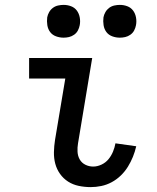

<svg xmlns="http://www.w3.org/2000/svg" viewBox="-20 -757 640 785"><path d="M351 8Q326 8 302 3Q278 -2 258.5 -14.5Q239 -27 225.5 -46Q212 -65 206 -87.5Q200 -110 200.5 -135Q201 -160 205 -185L247 -436H99V-520H357L299 -171Q296 -154 297 -136.5Q298 -119 306 -105Q314 -91 329 -83.5Q344 -76 361 -76Q378 -76 395 -84Q412 -92 423.5 -106Q435 -120 442 -137Q449 -154 452 -171L537 -159Q532 -137 523.5 -116Q515 -95 503 -75.5Q491 -56 474 -39.5Q457 -23 436.5 -12Q416 -1 394 3.5Q372 8 351 8ZM470 -603Q454 -603 439 -608.5Q424 -614 415 -626Q406 -638 403.5 -654Q401 -670 403 -686Q405 -697 411 -707.5Q417 -718 426.5 -725Q436 -732 447.5 -734.5Q459 -737 470 -737Q486 -737 500.5 -731.5Q515 -726 524 -714Q533 -702 536 -686Q539 -670 536 -654Q534 -643 528.5 -632.5Q523 -622 513 -615Q503 -608 492 -605.5Q481 -603 470 -603ZM240 -603Q224 -603 209 -608.5Q194 -614 185 -626Q176 -638 173.5 -654Q171 -670 173 -686Q175 -697 181 -707.5Q187 -718 196.5 -725Q206 -732 217.5 -734.5Q229 -737 240 -737Q256 -737 270.5 -731.5Q285 -726 294 -714Q303 -702 306 -686Q309 -670 306 -654Q304 -643 298.5 -632.5Q293 -622 283 -615Q273 -608 262 -605.5Q251 -603 240 -603Z"/></svg>

Font: Iosevka HT Medium Extended
Style: Italic
Weight: 500
Width: 7
Italic angle: -9°
Monospace: yes
Designer: Belleve Invis
Foundry: Belleve Invis
Version: Version 32.3.0; ttfautohint (v1.8.4)